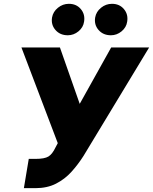

<svg xmlns="http://www.w3.org/2000/svg" viewBox="-20 -976 801 1006"><path d="M105.1 9.9 130.7 -143.5H166.2Q213.1 -143.5 233.7 -155.9Q254.3 -168.3 271.3 -204.5L282.7 -225.9L92.3 -727.3H294L397.7 -431.8L562.5 -727.3H761.4L417.6 -159.1Q389.2 -114.3 354.4 -75.8Q319.6 -37.3 273.4 -13.7Q227.3 9.9 164.8 9.9ZM335.2 -791.2Q294.7 -791.2 270.6 -818.9Q246.4 -846.6 252.8 -884.9Q258.2 -914.8 283.6 -935.4Q308.9 -956 340.9 -956Q380.3 -956 403.6 -928.3Q426.8 -900.6 420.5 -862.2Q416.2 -832.4 391.2 -811.8Q366.1 -791.2 335.2 -791.2ZM561.1 -791.2Q520.6 -791.2 496.4 -818.9Q472.3 -846.6 478.7 -884.9Q484 -914.8 509.4 -935.4Q534.8 -956 566.8 -956Q606.2 -956 629.4 -928.3Q652.7 -900.6 646.3 -862.2Q642 -832.4 617 -811.8Q592 -791.2 561.1 -791.2Z"/></svg>

Font: Inter UI Black
Style: Italic
Weight: 900
Italic angle: -9.39999°
Designer: Rasmus Andersson
Foundry: rsms
Version: 3.2;8d6f07862